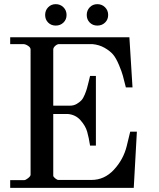

<svg xmlns="http://www.w3.org/2000/svg" viewBox="-20 -903 762 923"><path d="M29 -37H96Q103 -37 115 -46.5Q127 -56 127 -63V-665Q127 -675 114.5 -683Q102 -691 92 -691H29V-724H602L617 -483H585Q575 -522 570.5 -539.5Q566 -557 552 -590.5Q538 -624 523.5 -641Q509 -658 483 -673Q457 -688 424 -691H264Q255 -691 245.5 -682.5Q236 -674 236 -665V-395H316Q334 -395 348 -403Q362 -411 371 -420.5Q380 -430 387.5 -448.5Q395 -467 398 -478Q401 -489 406.5 -511Q412 -533 413 -538H441V-203H413Q407 -242 399 -270Q391 -298 367 -325Q343 -352 306 -355H236V-59Q236 -53 245.5 -45.5Q255 -38 260 -38H420Q482 -38 527.5 -87Q573 -136 589 -200L606 -270H638L623 0H29ZM211.5 -794.5Q197 -809 197 -831Q197 -853 211.5 -868Q226 -883 248 -883Q270 -883 285 -868Q300 -853 300 -831Q300 -809 285 -794.5Q270 -780 248 -780Q226 -780 211.5 -794.5ZM411.5 -794.5Q397 -809 397 -831Q397 -853 411.5 -868Q426 -883 448 -883Q470 -883 485 -868Q500 -853 500 -831Q500 -809 485 -794.5Q470 -780 448 -780Q426 -780 411.5 -794.5Z"/></svg>

Font: Academico
Style: Regular
Weight: 400
Foundry: Steinberg Media Technologies GmbH
Version: Version 0.902